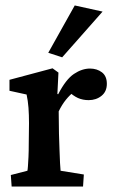

<svg xmlns="http://www.w3.org/2000/svg" viewBox="-20 -681 424 701"><path d="M22.5 0 19.5 -42 80.1 -57.6Q81.1 -61.5 82 -74.2Q83 -86.9 84 -107.9Q85 -128.9 85 -157.2L85.9 -231.4Q85.9 -261.7 84 -287.6Q82 -313.5 77.1 -335.9L14.6 -349.6V-389.6L171.9 -431.6L193.4 -416L189.5 -337.9L192.4 -336.9Q220.7 -391.6 250 -411.1Q279.3 -430.7 308.6 -430.7Q334 -430.7 352.1 -417Q370.1 -403.3 370.1 -375Q370.1 -346.7 350.6 -331.1Q331.1 -315.4 303.7 -315.4Q282.2 -315.4 264.6 -323.2Q247.1 -331.1 227.5 -349.6L251 -346.7Q235.4 -335 220.7 -316.9Q206.1 -298.8 194.3 -274.4L195.3 -193.4Q196.3 -161.1 197.3 -133.3Q198.2 -105.5 199.2 -85.4Q200.2 -65.4 201.2 -57.6L286.1 -43.9L283.2 0ZM207 -471.7 156.2 -488.3 252.9 -661.1 354.5 -638.7Z"/></svg>

Font: Crimson Pro SemiBold
Style: Regular
Weight: 600
Designer: Jacques Le Bailly
Foundry: Baron von Fonthausen
Version: Version 1.003